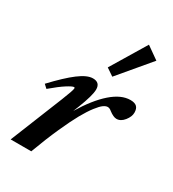

<svg xmlns="http://www.w3.org/2000/svg" viewBox="-177 -824 832 922"><g transform="rotate(30 239.0 -363.0)"><path d="M299.3 -504.9 258.3 -532.7 375 -726.1 444.3 -677.2ZM27.3 0 144.5 -291Q169.9 -354 169.9 -365.7Q169.9 -370.1 165.5 -370.1Q156.7 -370.1 128.2 -352.1Q99.6 -334 54.7 -295.9L35.6 -313.5Q100.6 -382.8 146.2 -417.2Q191.9 -451.7 223.6 -451.7Q263.2 -451.7 263.2 -412.6Q263.2 -379.9 231.4 -298.8L219.2 -268.6Q272.5 -356.9 326.7 -404.3Q380.9 -451.7 431.6 -451.7Q455.6 -451.7 466.8 -441.2Q478 -430.7 478 -408.2Q478 -386.2 459.5 -362.8Q440.9 -339.4 417.5 -339.4Q400.4 -339.4 375.5 -358.4Q364.3 -368.2 353.5 -368.2Q343.3 -368.2 330.3 -359.1Q317.4 -350.1 297.6 -324.5Q277.8 -298.8 255.6 -259.3Q233.4 -219.7 203.4 -152.8Q173.3 -85.9 141.6 0Z"/></g></svg>

Font: Elstob 10pt
Style: Bold Italic
Weight: 700
Italic angle: -20°
Designer: Peter S. Baker
Version: Version 1.015